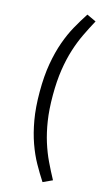

<svg xmlns="http://www.w3.org/2000/svg" viewBox="-144 -867 628 1074"><g transform="rotate(15 170.0 -330.0)"><path d="M75 -330Q75 -421 87.5 -492.5Q100 -564 120.5 -621.5Q141 -679 167 -725.5Q193 -772 221 -815L275 -790Q250 -744 227.5 -697Q205 -650 188 -596Q171 -542 161 -477Q151 -412 151 -330Q151 -247 161 -182.5Q171 -118 188 -64Q205 -10 227.5 37Q250 84 275 130L221 155Q193 112 167 65.5Q141 19 120.5 -38.5Q100 -96 87.5 -167Q75 -238 75 -330Z"/></g></svg>

Font: Carrois Gothic
Style: Regular
Weight: 400
Designer: Ralph du Carrois
Foundry: Ralph du Carrois
Version: Version 1.001